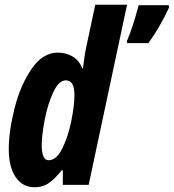

<svg xmlns="http://www.w3.org/2000/svg" viewBox="-20 -780 733 810"><path d="M17 -150Q17 -227 41.5 -323.5Q66 -420 113 -489Q160 -558 224 -558Q259 -558 286.5 -541.5Q314 -525 327 -492H330Q337 -551 344 -582L382 -760H516L354 0H245V-62H241Q210 -24 185 -7Q160 10 126 10Q75 10 46 -33Q17 -76 17 -150ZM294 -379Q294 -441 258 -441Q228 -441 204.5 -390.5Q181 -340 168.5 -274Q156 -208 156 -168Q156 -104 185 -104Q218 -104 242.5 -153Q267 -202 280.5 -268Q294 -334 294 -379ZM516 -608Q541 -667 565 -758H692L693 -748Q657 -669 606 -598H516Z"/></svg>

Font: Noto Sans Display Ex Bold Cond
Style: Italic
Weight: 800
Width: 3
Italic angle: -12°
Designer: Monotype Design team
Foundry: Monotype Imaging Inc.
Version: Version 1.000